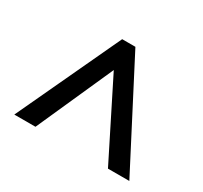

<svg xmlns="http://www.w3.org/2000/svg" viewBox="-104 -859 779 737"><g transform="rotate(30 286.0 -490.0)"><path d="M31.2 -261.2 245.1 -718.8H303.7L541 -261.2H446.3L276.4 -600.1L125 -261.2Z"/></g></svg>

Font: Open Sans SemiBold
Style: Regular
Weight: 600
Designer: Monotype Design Team
Foundry: Monotype Imaging Inc.
Version: Version 3.003; ttfautohint (v1.8.4)